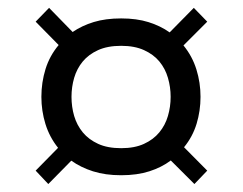

<svg xmlns="http://www.w3.org/2000/svg" viewBox="-20 -708 618 489"><path d="M288.6 -661.1Q328.1 -661.1 358.4 -651.6Q388.7 -642.1 412.1 -625.5L473.6 -688L507.8 -652.8L447.3 -592.3Q469.7 -564.9 480.2 -531.2Q490.7 -497.6 490.7 -461.4Q490.7 -425.8 480.7 -392.8Q470.7 -359.9 448.7 -333L507.8 -273.4L475.1 -239.3L415 -299.3Q391.6 -281.7 360.4 -271.7Q329.1 -261.7 288.6 -261.7Q248 -261.7 216.8 -271.7Q185.5 -281.7 161.6 -298.8L103 -239.3L70.8 -273.4L127.9 -331.5Q106 -358.9 95.7 -392.3Q85.4 -425.8 85.4 -461.4Q85.4 -498 95.9 -532Q106.4 -565.9 129.4 -593.3L70.8 -652.8L105 -688L165 -626.5Q188.5 -642.6 218.8 -651.9Q249 -661.1 288.6 -661.1ZM288.6 -330.6Q322.8 -330.6 346.7 -341.6Q370.6 -352.5 385.7 -370.8Q400.9 -389.2 407.7 -412.6Q414.6 -436 414.6 -461.4Q414.6 -486.3 407.7 -509.8Q400.9 -533.2 386 -551.3Q371.1 -569.3 346.9 -580.3Q322.8 -591.3 288.6 -591.3Q253.9 -591.3 229.7 -580.3Q205.6 -569.3 190.7 -551.3Q175.8 -533.2 168.9 -509.8Q162.1 -486.3 162.1 -461.4Q162.1 -436 168.9 -412.6Q175.8 -389.2 190.9 -370.8Q206.1 -352.5 230 -341.6Q253.9 -330.6 288.6 -330.6Z"/></svg>

Font: Mako
Style: Regular
Weight: 400
Designer: vernon adams
Foundry: vernon adams
Version: Version 1.000